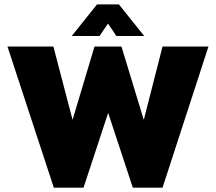

<svg xmlns="http://www.w3.org/2000/svg" viewBox="-20 -870 1001 890"><path d="M229.5 0 14.6 -654.3H227.5L316.4 -314.5L418 -654.3H543L646.5 -314.5L733.4 -654.3H946.3L733.4 0H595.7L481.4 -346.7L367.2 0ZM312.5 -703.1 429.7 -849.6H531.2L648.4 -703.1H519.5L480.5 -760.7L441.4 -703.1Z"/></svg>

Font: Sen ExtraBold
Style: Regular
Weight: 800
Version: Version 2.000;gftools[0.9.31]